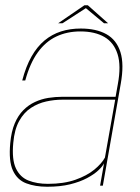

<svg xmlns="http://www.w3.org/2000/svg" viewBox="-20 -706 533 730"><path d="M159.5 4Q209 4 246.5 -5.2Q284 -14.5 310.8 -28.8Q337.5 -43 353.5 -58Q369.5 -73 375.5 -85L360.5 0H371L439 -387Q452.5 -462 437.8 -508.2Q423 -554.5 384.5 -576Q346 -597.5 287 -597.5Q246.5 -597.5 212 -586.5Q177.5 -575.5 149.2 -552Q121 -528.5 99.8 -491Q78.5 -453.5 64.5 -400H76Q94 -466 123.8 -507Q153.5 -548 194.2 -567.2Q235 -586.5 285.5 -586.5Q340.5 -586.5 376.8 -565.5Q413 -544.5 427 -500.2Q441 -456 428 -386L419.5 -338H217Q190.5 -338 163.8 -333.8Q137 -329.5 112.8 -318.2Q88.5 -307 68.8 -287.2Q49 -267.5 36 -236.8Q23 -206 19 -162Q12.5 -93.5 29 -57.8Q45.5 -22 79.8 -9Q114 4 159.5 4ZM162 -7Q120.5 -7 88.5 -19.5Q56.5 -32 40.5 -65.8Q24.5 -99.5 30.5 -163Q35 -214 53 -246.2Q71 -278.5 98 -296Q125 -313.5 155.8 -320.2Q186.5 -327 216.5 -327H418L379 -107Q367 -84.5 338.8 -61.2Q310.5 -38 266.5 -22.5Q222.5 -7 162 -7ZM201 -617.5H217.5L306.5 -675L375.5 -617.5H391L314 -686H301Z"/></svg>

Font: Anybody Thin
Style: Italic
Weight: 100
Italic angle: -10°
Designer: Tyler Finck
Foundry: Etcetera Type Company
Version: Version 1.114;gftools[0.9.25]